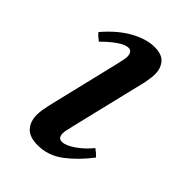

<svg xmlns="http://www.w3.org/2000/svg" viewBox="-157 -542 618 618"><g transform="rotate(45 152.0 -233.0)"><path d="M269 -113Q282 -104 292 -93Q258 -48 218.5 -18Q179 12 131 12Q94 12 77 -6.5Q60 -25 60 -56Q60 -67 62 -79.5Q64 -92 67 -105L127 -355Q134 -384 134 -393Q134 -417 116 -417Q102 -417 79.5 -401.5Q57 -386 35 -363Q28 -368 22.5 -373Q17 -378 12 -384Q52 -431 94.5 -454.5Q137 -478 174 -478Q208 -478 222.5 -460.5Q237 -443 237 -417Q237 -408 235.5 -397.5Q234 -387 232 -376L168 -110Q167 -103 164 -92.5Q161 -82 161 -72Q161 -63 165 -57Q169 -51 179 -51Q196 -51 222 -69Q248 -87 269 -113Z"/></g></svg>

Font: Castoro
Style: Italic
Weight: 400
Italic angle: -11°
Designer: John Hudson with Paul Hanslow, assisted by Kaja Sojewska.
Foundry: Tiro Typeworks Ltd.
Version: Version 2.04